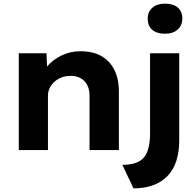

<svg xmlns="http://www.w3.org/2000/svg" viewBox="-20 -823 1075 1053"><path d="M83 -531H235L238 -458Q270 -496 318 -519Q366 -542 422 -542Q523 -542 577.5 -483Q632 -424 632 -321V0H471V-298Q471 -349 443 -378Q415 -407 367 -407Q331 -407 302.5 -391.5Q274 -376 258.5 -351Q243 -326 243 -299V0H163H83ZM803 -93V-531H963V-55Q963 77 897.5 143.5Q832 210 712 210L651 81Q735 81 769 41Q803 1 803 -93ZM790 -721Q790 -758 815.5 -780.5Q841 -803 885 -803Q930 -803 955 -781.5Q980 -760 980 -721Q980 -684 954.5 -661Q929 -638 885 -638Q840 -638 815 -659.5Q790 -681 790 -721Z"/></svg>

Font: Lexend Exa HM Xlight
Style: Bold
Weight: 700
Designer: Bonnie Shaver-Troup, Thomas Jockin, Octavio Pardo
Foundry: Lexend
Version: Version 1.091